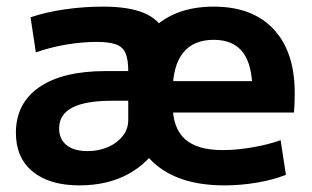

<svg xmlns="http://www.w3.org/2000/svg" viewBox="-20 -550 944 580"><path d="M244 -93.6Q279.3 -93.6 307.2 -106.1Q335 -118.6 351.2 -139.8Q367.4 -161 367.4 -187V-245.7H319.3Q238.3 -245.7 198.5 -225Q158.6 -204.3 158.6 -162Q158.6 -130 180.8 -111.8Q203 -93.6 244 -93.6ZM220 10Q129.3 10 78.7 -31.7Q28 -73.3 28 -148.7Q28 -238 98.7 -286.7Q169.3 -335.3 299.4 -335.3H367.4Q367.4 -370.4 359.2 -389.4Q351 -408.4 330.4 -415.9Q309.7 -423.4 272.7 -423.4Q227.7 -423.4 179.3 -415.2Q131 -407 88.3 -391.7L72.3 -497.7Q119 -513.7 176.3 -521.8Q233.7 -530 291 -530Q369 -530 415 -510.8Q461 -491.7 481.3 -447.3Q501.6 -403 501.6 -328.7V-270Q501.6 -186 466.5 -122.6Q431.3 -59.3 368.3 -24.7Q305.3 10 220 10ZM657.7 10Q517.7 10 442.4 -60Q367 -130 367 -260Q367 -386 436 -458Q505 -530 625.7 -530Q742.7 -530 806.5 -461.8Q870.3 -393.7 870.3 -269.3Q870.3 -254.7 869.7 -236.7Q869 -218.7 867.7 -210H443.7V-305H761.4L742.4 -276Q742.4 -354.3 713.6 -392Q684.7 -429.7 625.7 -429.7Q564.3 -429.7 533 -390.4Q501.6 -351 501.6 -273.3V-233.3Q501.6 -163.3 538.6 -130Q575.7 -96.6 652.4 -96.6Q694.7 -96.6 743 -105Q791.3 -113.3 827.7 -126.6L843.7 -22Q806.7 -7 757.2 1.5Q707.7 10 657.7 10Z"/></svg>

Font: M PLUS 1 Thin
Style: Regular
Weight: 100
Designer: Coji Morishita
Foundry: UNDERFOREST DESIGN
Version: Version 1.001